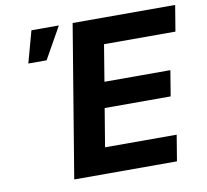

<svg xmlns="http://www.w3.org/2000/svg" viewBox="-80 -816 975 905"><g transform="rotate(-10 407.5 -364.0)"><path d="M203.6 0 324.2 -727.5H814.9L794.4 -603.5H452.6L423.8 -428.7H739.3L719.2 -306.6H403.3L373 -124H715.8L695.3 0ZM85.4 -575.7 127 -727.5H258.3L172.9 -575.7Z"/></g></svg>

Font: Inter 16pt
Style: Bold Italic
Weight: 700
Italic angle: -9.3988°
Version: Version 4.001;git-66647c0bb